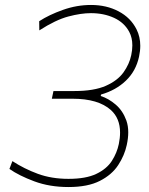

<svg xmlns="http://www.w3.org/2000/svg" viewBox="-20 -745 600 774"><path d="M256 9Q180 9 118.2 -14Q56.5 -37 18 -64L30 -95.5Q77.5 -64.5 132.8 -44.2Q188 -24 256 -24Q326.5 -24 368.2 -44Q410 -64 430.8 -96.2Q451.5 -128.5 459 -164.5Q464 -189 464 -210.5Q464 -268 427 -301.5Q376 -347 273 -347H189L195.5 -378H279.5Q359 -378 406.5 -399Q454 -420 477.8 -453.2Q501.5 -486.5 509 -522.5Q513.5 -543.5 513.5 -562Q513.5 -593 501 -616.5Q481 -654 439.8 -673Q398.5 -692 346.5 -692Q306.5 -692 255.5 -678.5Q204.5 -665 138.5 -622.5L138 -659.5Q178 -685.5 233.8 -705.2Q289.5 -725 347 -725Q409.5 -725 458.2 -699.2Q507 -673.5 530.5 -626.5Q545.5 -596.5 545.5 -560.5Q545.5 -539.5 540.5 -516.5Q528 -458.5 487.5 -419.8Q447 -381 387.5 -364L386 -358Q417.5 -348 446.2 -323.5Q475 -299 489.5 -259Q497 -237.5 497 -211.5Q497 -188 491 -160.5Q482 -118.5 456.5 -79.5Q431 -40.5 382.5 -15.8Q334 9 256 9Z"/></svg>

Font: Heraclito Thin
Style: Italic
Weight: 100
Italic angle: -12°
Designer: Kostas Bartsokas (font) & Cristiano Sobral (main changes)
Foundry: Kostas Bartsokas (font) & Cristiano Sobral (main changes)
Version: Version 1.00;July 8, 2020;FontCreator 13.0.0.2655 64-bit